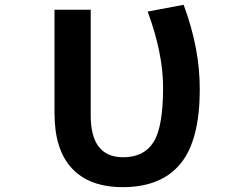

<svg xmlns="http://www.w3.org/2000/svg" viewBox="-20 -772 1040 803"><path d="M493.2 10.7Q354.5 10.7 281.2 -67.4Q208 -145.5 208 -297.9V-731.4H359.4V-289.1Q359.4 -114.3 495.1 -114.3Q582 -114.3 622.1 -177.7Q662.1 -241.2 662.1 -406.2Q662.1 -548.8 597.7 -723.6L748 -752Q816.4 -568.4 815.4 -397.5Q815.4 -185.5 734.9 -87.4Q654.3 10.7 493.2 10.7Z"/></svg>

Font: GenEi Gothic M Regular
Style: Bold
Weight: 700
Designer: o_tamon (Modified); [Source Han Sans]
Ryoko NISHIZUKA  (kana & ideographs); Paul D. Hunt (Latin, Greek & Cyrillic); Wenl
Version: Version 1.1a;Original Version 1.004